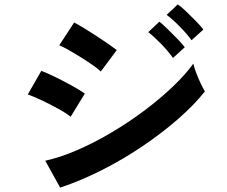

<svg xmlns="http://www.w3.org/2000/svg" viewBox="-20 -856 1040 878"><path d="M255 2 187 -121Q259 -137 337.5 -171.5Q416 -206 494 -252.5Q572 -299 643 -352.5Q714 -406 771 -460.5Q828 -515 864 -565Q868 -547 877.5 -522Q887 -497 898 -474Q909 -451 917 -438Q867 -375 793.5 -311Q720 -247 632 -187.5Q544 -128 447.5 -79Q351 -30 255 2ZM441 -529Q429 -541 404.5 -558Q380 -575 350.5 -593.5Q321 -612 294.5 -627Q268 -642 251 -649L319 -753Q339 -743 366.5 -726Q394 -709 422.5 -690.5Q451 -672 475.5 -655Q500 -638 514 -627ZM303 -322Q284 -338 247.5 -358Q211 -378 172.5 -396.5Q134 -415 107 -424L169 -532Q198 -521 236.5 -502Q275 -483 311 -463Q347 -443 368 -428ZM856 -672Q835 -701 801.5 -735Q768 -769 742 -788L793 -836Q809 -825 831.5 -803.5Q854 -782 876 -759.5Q898 -737 910 -721ZM771 -591Q750 -621 717 -655Q684 -689 658 -709L709 -757Q724 -745 746.5 -723Q769 -701 791 -678.5Q813 -656 825 -640Z"/></svg>

Font: Zen Kaku Gothic New
Style: Bold
Weight: 700
Designer: Yoshimichi Ohira
Foundry: Positype
Version: Version 1.002